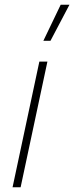

<svg xmlns="http://www.w3.org/2000/svg" viewBox="-20 -790 313 810"><path d="M193 -618H163L236 -770H273ZM33 0 146 -530H180L67 0Z"/></svg>

Font: Be Vietnam Pro Thin
Style: Italic
Weight: 100
Italic angle: -12°
Designer: Lam Bao, Tony Le, Vietanh Nguyen
Foundry: Yellow Type Foundry
Version: Version 1.002; ttfautohint (v1.8.3)